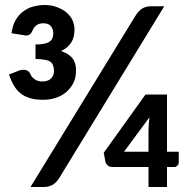

<svg xmlns="http://www.w3.org/2000/svg" viewBox="-20 -748 751 768"><path d="M217 -36 637 -723H584C569 -723 556 -719 546 -712C536 -705 528 -695 520 -682L102 0H156C169 0 179 -3 189 -8C199 -13 208 -22 217 -36ZM648 -141V-370H562L395 -137L402 -99C403 -94 407 -90 411 -86C415 -82 422 -80 430 -80H574V0H648V-80H678C683 -80 687 -83 690 -86C693 -89 695 -93 695 -97V-141ZM158 -728C141 -728 125 -725 110 -721C95 -717 82 -709 70 -700C58 -691 49 -679 41 -665C33 -651 29 -634 26 -615L71 -608C76 -607 80 -606 84 -606C91 -606 96 -608 100 -611C104 -614 107 -619 110 -626C114 -635 119 -642 126 -647C133 -652 142 -655 154 -655C167 -655 177 -651 183 -644C189 -637 193 -627 193 -615C193 -608 192 -602 190 -596C188 -590 184 -586 179 -582C174 -578 166 -575 157 -573C148 -571 136 -570 122 -570V-512C136 -512 148 -511 158 -509C168 -507 174 -506 180 -502C186 -498 190 -493 192 -487C194 -481 196 -473 196 -464C196 -452 192 -442 184 -434C176 -426 164 -422 149 -422C142 -422 135 -423 130 -425C125 -427 120 -430 116 -433C112 -436 109 -439 106 -443C103 -447 102 -451 100 -455C95 -464 86 -469 74 -469C68 -469 61 -468 54 -465L16 -450C22 -431 30 -415 38 -402C46 -389 56 -379 67 -371C78 -363 91 -358 105 -354C119 -350 136 -349 154 -349C170 -349 185 -351 201 -356C217 -361 231 -368 243 -378C255 -388 265 -400 273 -415C281 -430 284 -447 284 -468C284 -488 279 -504 269 -516C259 -528 244 -537 224 -544C243 -552 256 -564 265 -578C274 -592 278 -610 278 -631C278 -643 275 -655 270 -667C265 -679 256 -689 246 -698C236 -707 224 -713 209 -719C194 -725 177 -728 158 -728ZM574 -225V-141H476L578 -279C577 -269 575 -259 575 -250C575 -241 574 -233 574 -225Z"/></svg>

Font: SVN-Aleo
Style: Bold
Weight: 700
Designer: Alessio Laiso
Version: Version 1.2.2